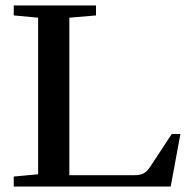

<svg xmlns="http://www.w3.org/2000/svg" viewBox="-20 -683 718 703"><path d="M30.3 0V-36.6L119.6 -44.9V-618.2L30.3 -626.5V-663.1H331.5V-626.5L233.9 -618.2V-41.5H470.7Q493.7 -41.5 506.1 -48.3Q518.6 -55.2 531.2 -74.2L608.9 -192.4H640.6L605 0Z"/></svg>

Font: Elstob 8pt Medium
Style: Regular
Weight: 500
Designer: Peter S. Baker
Version: Version 1.015